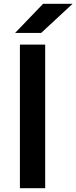

<svg xmlns="http://www.w3.org/2000/svg" viewBox="-20 -983 399 1003"><path d="M216 -750V0H84V-750ZM359 -963 195 -811H59L205 -963Z"/></svg>

Font: Unbounded Variable
Style: Regular
Weight: 400
Designer: Luke Prowse, Jean-Baptiste Morizot, Fátima Lázaro, Florian Runge
Foundry: NaN
Version: Version 1.600;FEAKit 1.0